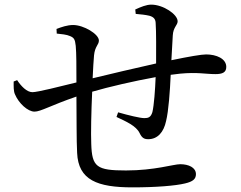

<svg xmlns="http://www.w3.org/2000/svg" viewBox="-20 -792 1040 829"><path d="M566 -732C589 -730 608 -728 625 -724C643 -719 651 -710 652 -694C655 -653 654 -576 654 -518C568 -499 450 -471 380 -454C382 -496 384 -532 386 -553C390 -593 407 -598 407 -617C407 -645 341 -684 296 -684C270 -684 245 -675 224 -667L225 -647C244 -645 268 -643 283 -636C299 -629 304 -623 307 -594C310 -563 310 -503 310 -436C241 -419 142 -394 120 -394C96 -394 71 -420 54 -446L39 -440C39 -419 38 -398 45 -384C61 -346 100 -310 129 -310C156 -310 199 -337 310 -375C311 -282 310 -188 313 -132C318 -14 401 17 552 17C654 17 738 10 779 0C813 -8 826 -19 826 -40C826 -69 794 -83 758 -83C729 -83 648 -56 524 -56C397 -56 377 -71 374 -171C372 -215 374 -310 378 -396C450 -417 558 -442 652 -459C650 -406 645 -337 638 -308C631 -285 620 -282 603 -282C585 -282 535 -294 490 -307L483 -287C523 -268 568 -249 583 -217C593 -196 603 -191 620 -191C661 -191 687 -222 697 -269C708 -313 714 -400 717 -469L758 -474C833 -481 868 -472 910 -472C940 -472 957 -479 957 -503C957 -539 914 -557 870 -557C850 -557 797 -548 720 -532L726 -639C728 -675 747 -683 747 -700C747 -730 685 -772 633 -772C612 -772 588 -762 564 -751Z"/></svg>

Font: Noto Serif HK Medium
Style: Regular
Weight: 500
Designer: Ryoko NISHIZUKA 西塚涼子 (kana & ideographs); Frank Grießhammer (Latin, Greek & Cyrillic); Wenlong ZHANG 张文龙 (bopomofo); San
Foundry: Adobe
Version: Version 2.001;hotconv 1.1.0;makeotfexe 2.6.0